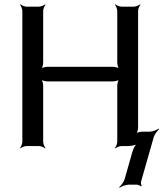

<svg xmlns="http://www.w3.org/2000/svg" viewBox="-20 -680 761 894"><path d="M637 165 696 -42C700 -55 713 -72 721 -78L719 -81C710 -75 691 -67 677 -67H643C634 -67 617 -63 612 -58L614 -56C619 -61 623 -78 623 -87V-629C623 -638 629 -653 634 -658L632 -660C627 -655 612 -649 603 -649H546C537 -649 522 -655 517 -660L515 -658C520 -653 526 -638 526 -629V-389C526 -380 530 -363 535 -358L537 -360C532 -365 515 -369 506 -369H201C192 -369 175 -365 170 -360L172 -358C177 -363 181 -380 181 -389V-629C181 -638 187 -653 192 -658L190 -660C185 -655 170 -649 161 -649H104C95 -649 80 -655 75 -660L73 -658C78 -653 84 -638 84 -629V-20C84 -11 78 4 73 9L75 11C80 6 95 0 104 0H161C170 0 185 6 190 11L192 9C187 4 181 -11 181 -20V-281C181 -290 177 -307 172 -312L170 -310C175 -305 192 -301 201 -301H506C515 -301 532 -305 537 -310L535 -312C530 -307 526 -290 526 -281V-20C526 -11 520 4 515 9L517 11C522 6 537 0 546 0H578C592 0 614 -5 622 -11L620 -14C611 -8 601 12 597 25L560 155C556 168 543 185 535 191L537 194C546 188 565 180 579 180H618C624 180 634 185 637 188L640 186C637 182 635 171 637 165Z"/></svg>

Font: Gamestation Storm
Style: Regular
Weight: 400
Designer: Jonas Hecksher
Foundry: Jonas Hecksher, Playtypeª, e-types AS
Version: Version 1.003